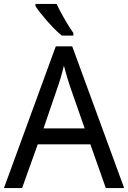

<svg xmlns="http://www.w3.org/2000/svg" viewBox="-20 -951 648 971"><path d="M515.1 0 437 -221.2H170.9L91.8 0H0L262.2 -716.8H345.2L607.9 0ZM408.2 -301.8 335.9 -508.8Q333 -517.6 328.9 -530.3Q324.7 -543 320.3 -557.6Q315.9 -572.3 311.5 -588.1Q307.1 -604 303.2 -619.1Q299.8 -604 295.4 -587.9Q291 -571.8 286.6 -556.9Q282.2 -542 278.1 -529.5Q273.9 -517.1 271 -508.8L200.2 -301.8ZM351.1 -771H292.5Q275.4 -784.7 255.4 -804.9Q235.4 -825.2 216.6 -846.7Q197.8 -868.2 182.4 -887.9Q167 -907.7 159.2 -920.9V-931.2H266.1Q273.9 -914.6 284.4 -894.8Q294.9 -875 306.2 -855.2Q317.4 -835.4 329.1 -816.9Q340.8 -798.3 351.1 -784.2Z"/></svg>

Font: Genotype
Style: Regular
Weight: 400
Foundry: Ascender Corporation
Version: Version 1.00